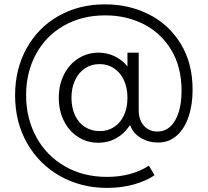

<svg xmlns="http://www.w3.org/2000/svg" viewBox="-20 -749 974 901"><path d="M50.8 -301.8Q50.8 -424.3 104.5 -521.7Q158.2 -619.1 254.2 -673.8Q350.1 -728.5 471.7 -728.5Q584.5 -729 678.2 -681.9Q772 -634.8 827.9 -543.9Q883.8 -453.1 883.8 -328.1Q883.8 -256.8 864.7 -200.7Q845.7 -144.5 809.1 -112.3Q772.5 -80.1 721.7 -80.1Q678.2 -80.1 641.4 -101.6Q604.5 -123 591.8 -159.2H587.9Q563.5 -121.6 525.4 -100.3Q487.3 -79.1 441.4 -79.1Q388.7 -79.1 346.2 -106.4Q303.7 -133.8 279.8 -181.9Q255.9 -230 255.9 -290Q255.9 -351.6 280.5 -399.9Q305.2 -448.2 348.1 -475.1Q391.1 -502 443.4 -502Q483.9 -501.5 518.3 -484.9Q552.7 -468.3 577.1 -438.5H578.1V-502H630.9V-232.4Q630.9 -200.7 642.3 -178Q653.8 -155.3 674.1 -143.3Q694.3 -131.3 718.8 -131.8Q753.9 -131.8 779.3 -155.3Q804.7 -178.7 818.4 -221.9Q832 -265.1 832 -323.2Q832 -434.1 783.9 -514.2Q735.8 -594.2 654.1 -635.7Q572.3 -677.2 472.7 -676.8Q364.3 -676.8 279.8 -628.7Q195.3 -580.6 148.9 -495.1Q102.5 -409.7 102.5 -302.7Q102.5 -194.3 149.9 -106.7Q197.3 -19 283.7 31Q370.1 81.1 482.4 81.1Q538.6 81.1 588.4 67.9Q638.2 54.7 678.7 28.3L705.1 73.2Q668.5 99.1 609.9 116Q551.3 132.8 482.4 132.8Q361.8 132.8 263.2 77.9Q164.6 22.9 107.7 -76.2Q50.8 -175.3 50.8 -301.8ZM578.1 -290Q578.1 -336.9 561.5 -372.8Q544.9 -408.7 515.1 -428.5Q485.4 -448.2 447.3 -448.2Q408.2 -448.2 378.2 -428Q348.1 -407.7 331.8 -371.8Q315.4 -335.9 315.4 -290Q315.4 -243.7 332 -208Q348.6 -172.4 378.9 -153.1Q409.2 -133.8 448.2 -133.8Q486.8 -133.8 516.4 -153.6Q545.9 -173.3 562 -208.7Q578.1 -244.1 578.1 -290Z"/></svg>

Font: Reddit Sans Fudge Light
Style: Regular
Weight: 300
Designer: Stephen Hutchings
Foundry: Reddit
Version: Version 1.013